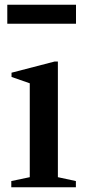

<svg xmlns="http://www.w3.org/2000/svg" viewBox="-20 -796 362 816"><path d="M28 0V-26.5L106.5 -43V-442L29 -469V-487L212 -534.5H226V-43L302.5 -26.5V0ZM11 -695V-776H303V-695Z"/></svg>

Font: Libre Caslon Text Medium
Style: Regular
Weight: 500
Designer: Pablo Impallari, Rodrigo Fuenzalida, Katja Schimmel
Foundry: Pablo Impallari, Rodrigo Fuenzalida
Version: Version 2.000